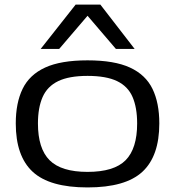

<svg xmlns="http://www.w3.org/2000/svg" viewBox="-20 -810 766 840"><path d="M49 -270Q49 -360 79 -421.5Q109 -483 177.5 -514.5Q246 -546 363 -546Q480 -546 548.5 -514.5Q617 -483 647 -421.5Q677 -360 677 -270Q677 -127 603 -58.5Q529 10 363 10Q197 10 123 -58.5Q49 -127 49 -270ZM146 -270Q146 -160 197 -109Q248 -58 363 -58Q479 -58 529.5 -109Q580 -160 580 -270Q580 -339 560 -385.5Q540 -432 492.5 -455Q445 -478 363 -478Q282 -478 234.5 -455Q187 -432 166.5 -385.5Q146 -339 146 -270ZM158 -596 311 -790H419L569 -596H487L363 -741L239 -596Z"/></svg>

Font: Georama Extended
Style: Regular
Weight: 400
Width: 7
Designer: Jean-Baptiste Levee
Foundry: Production Type
Version: Version 1.000